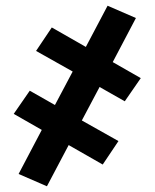

<svg xmlns="http://www.w3.org/2000/svg" viewBox="-20 -488 540 671"><path d="M144 163 45 120 126 -34 28 -90 84 -171 172 -121 234 -238 106 -310 161 -392 280 -324 356 -468 455 -425 374 -271 472 -215 416 -134 328 -184 266 -67 394 5 339 87 220 19Z"/></svg>

Font: Iosevka SS18 Heavy
Style: Regular
Weight: 900
Monospace: yes
Designer: Belleve Invis
Foundry: Belleve Invis
Version: Version 25.1.1; ttfautohint (v1.8.4)